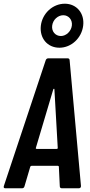

<svg xmlns="http://www.w3.org/2000/svg" viewBox="-27 -1014 485 1034"><path d="M293 -757C357 -757 413 -809 421 -876C429 -942 386 -994 322 -994C257 -994 201 -942 193 -876C185 -809 228 -757 293 -757ZM314 -932C342 -932 364 -908 360 -876C356 -845 329 -820 301 -820C271 -820 250 -845 254 -876C258 -908 285 -932 314 -932ZM307 0H397C404 0 410 -4 409 -13L348 -689C348 -696 344 -700 337 -700H233C227 -700 221 -696 219 -689L-6 -13C-9 -4 -6 0 2 0H91C98 0 103 -3 105 -11L136 -116C137 -119 140 -121 143 -121H285C287 -121 290 -119 290 -116L295 -11C295 -3 300 0 307 0ZM166 -217 260 -533C262 -537 266 -537 266 -533L284 -217C284 -213 281 -212 278 -212H171C168 -212 165 -213 166 -217Z"/></svg>

Font: Barlow Condensed SemiBold
Style: Italic
Weight: 600
Width: 3
Italic angle: -7°
Designer: Jeremy Tribby
Foundry: Tribby Type
Version: Version 1.422;hotconv 1.0.109;makeotfexe 2.5.65596